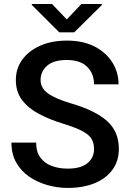

<svg xmlns="http://www.w3.org/2000/svg" viewBox="-20 -922 645 952"><path d="M446.3 -183.1Q446.3 -212.4 433.8 -233.4Q421.4 -254.4 388.4 -272Q355.5 -289.6 293.5 -308.6Q226.1 -329.1 173.1 -357.2Q120.1 -385.3 89.4 -426Q58.6 -466.8 58.6 -524.9Q58.6 -582.5 90.6 -626.5Q122.6 -670.4 179.7 -695.6Q236.8 -720.7 312 -720.7Q391.6 -720.7 448.7 -691.4Q505.9 -662.1 536.9 -612.8Q567.9 -563.5 567.9 -503.9H446.3Q446.3 -556.2 412.6 -590.3Q378.9 -624.5 310.5 -624.5Q245.1 -624.5 213.1 -595.7Q181.2 -566.9 181.2 -524.9Q181.2 -484.9 218.8 -458.3Q256.3 -431.6 334.5 -408.7Q452.6 -374 511 -321.8Q569.3 -269.5 569.3 -184.1Q569.3 -124 537.8 -80.6Q506.3 -37.1 449.5 -13.7Q392.6 9.8 315.9 9.8Q264.6 9.8 215.1 -4.2Q165.5 -18.1 125 -45.9Q84.5 -73.7 60.5 -116Q36.6 -158.2 36.6 -214.8H159.2Q159.2 -168.9 180.2 -140.6Q201.2 -112.3 236.8 -99.1Q272.5 -85.9 315.9 -85.9Q380.4 -85.9 413.3 -112.8Q446.3 -139.6 446.3 -183.1ZM237.8 -902.3 311 -825.7 383.8 -902.3H484.9V-897L348.1 -761.7H273.9L137.7 -897.5V-902.3Z"/></svg>

Font: Vazirmatn RD UI Medium
Style: Regular
Weight: 500
Designer: Saber Rastikerdar
Foundry: Saber Rastikerdar
Version: Version 33.003